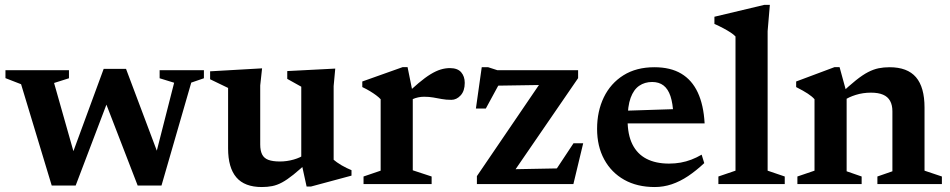

<svg xmlns="http://www.w3.org/2000/svg" viewBox="-20 -742 3830 774"><path d="M682 -408.5 623.5 -426.5V-459H802V-426.5L751 -409L631 6H535L394 -359L427 -367.5L285 6H188.5L65 -402.5L2 -427V-459H258V-426.5L198 -407.5L289 -86.5L259.5 -88L398 -464.5H488L630 -87H600Z M1029 -159.5Q1029 -134.5 1036.8 -119.2Q1044.5 -104 1062 -97.5Q1079.5 -91 1108.5 -91Q1136.5 -91 1163.8 -98.8Q1191 -106.5 1208.5 -119.5L1224.5 -92Q1189 -59 1163.2 -38.2Q1137.5 -17.5 1117 -6.5Q1096.5 4.5 1077.2 8.2Q1058 12 1035.5 12Q966 12 932.8 -27Q899.5 -66 899.5 -143.5V-387.5L827 -422.5V-454.5L1036.5 -466.5L1029 -397.5ZM1216 10 1194.5 -88.5V-392.5L1138 -424V-455.5L1331.5 -465.5L1325 -395V-98Q1330 -93.5 1338.5 -87.5Q1347 -81.5 1357.2 -75.5Q1367.5 -69.5 1378 -64.5Q1388.5 -59.5 1397 -56V-34L1233.5 10Z M1793.5 -467.5Q1824.5 -467.5 1839 -450.8Q1853.5 -434 1853.5 -408Q1853.5 -375.5 1837 -357.5Q1820.5 -339.5 1799.5 -339.5Q1778 -339.5 1760.8 -342.8Q1743.5 -346 1726.5 -349Q1709.5 -352 1689.5 -352Q1677.5 -352 1665.8 -349.5Q1654 -347 1642.8 -342Q1631.5 -337 1620 -328.5L1607 -352Q1641 -385 1667.5 -407.2Q1694 -429.5 1715.8 -442.8Q1737.5 -456 1756.5 -461.8Q1775.5 -467.5 1793.5 -467.5ZM1644 -367.5V-55.5L1720 -30.5V0H1445.5V-30.5L1514.5 -54V-342Q1507 -350 1496.2 -358Q1485.5 -366 1471.5 -374.5Q1457.5 -383 1440.5 -391V-413.5L1603.5 -471.5H1623Z M1902.5 0V-32L2176.5 -434.5L2231 -400.5L1940.5 -396L2014.5 -444.5L1938.5 -304.5H1898.5L1922 -471H1948L1985 -459H2310.5V-427L2033.5 -23.5L1982.5 -58.5L2247.5 -63.5L2197 -21L2292 -164.5H2331L2291.5 0Z M2618 -471Q2683 -471 2726.2 -445.2Q2769.5 -419.5 2793 -369Q2816.5 -318.5 2820.5 -244.5H2480.5V-295L2742.5 -303.5L2694.5 -279.5Q2692.5 -325.5 2682.8 -354.5Q2673 -383.5 2654.8 -397.5Q2636.5 -411.5 2609 -411.5Q2579 -411.5 2556.8 -396.2Q2534.5 -381 2522.2 -347.5Q2510 -314 2510 -258Q2510 -199 2529.5 -160Q2549 -121 2586.2 -101.8Q2623.5 -82.5 2677 -82.5Q2701.5 -82.5 2723.8 -86.5Q2746 -90.5 2767 -98.5Q2788 -106.5 2808.5 -118.5L2819 -84.5Q2786.5 -54 2754 -32.2Q2721.5 -10.5 2688 0.8Q2654.5 12 2619.5 12Q2548.5 12 2496.5 -17.2Q2444.5 -46.5 2415.8 -99.2Q2387 -152 2387 -222.5Q2387 -293.5 2414.2 -349.8Q2441.5 -406 2493.2 -438.5Q2545 -471 2618 -471Z M3074.5 -54 3143.5 -30.5V0H2876V-30.5L2945 -54V-595Q2938 -602.5 2925.5 -610.8Q2913 -619 2896.2 -628Q2879.5 -637 2860 -645.5V-674.5L3061.5 -722.5H3083.5L3074.5 -616.5Z M3393 -367.5V-51.5L3453.5 -30.5V0H3194.5V-30.5L3263.5 -54V-342Q3254 -353 3236.5 -364.5Q3219 -376 3189.5 -391V-413.5L3344.5 -471.5H3364.5ZM3517 -30.5 3577.5 -51.5V-293.5Q3577.5 -318.5 3568.2 -335.2Q3559 -352 3540 -360.2Q3521 -368.5 3491 -368.5Q3459 -368.5 3430 -359.5Q3401 -350.5 3382 -337L3366 -361.5Q3403 -396.5 3430.2 -418.2Q3457.5 -440 3479.2 -451.2Q3501 -462.5 3521.8 -466.8Q3542.5 -471 3566 -471Q3638 -471 3672.5 -430.8Q3707 -390.5 3707 -308.5V-54L3777 -30.5V0H3517Z"/></svg>

Font: Newsreader SemiBold
Style: Regular
Weight: 600
Designer: Hugues Gentile
Foundry: Production Type
Version: Version 1.003